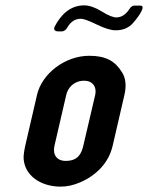

<svg xmlns="http://www.w3.org/2000/svg" viewBox="-20 -690 552 716"><path d="M118 -336 74 -146C71 -132 69 -120 68 -108C66 -38 130 6 206 6C230 6 253 1 279 -10C337 -35 385 -81 400 -146L444 -336C452 -371 449 -400 434 -422C409 -462 375 -482 313 -482C222 -482 136 -415 118 -336ZM294 -389C325 -389 342 -366 335 -336L291 -148C284 -118 272 -90 225 -90C191 -90 176 -114 183 -146L227 -336C233 -363 256 -389 294 -389ZM414 -625C402 -625 384 -632 360 -647C336 -662 313 -670 294 -670C238 -670 205 -630 185 -593C178 -581 184 -573 196 -573H212C217 -573 226 -579 229 -584C239 -602 254 -620 281 -620C293 -620 313 -612 342 -598C371 -584 394 -577 411 -577C439 -577 460 -586 476 -604C484 -612 530 -669 504 -669H479C475 -669 469 -665 466 -661C455 -644 439 -625 414 -625Z"/></svg>

Font: DIN Rundschrift
Style: MittelKursiv
Weight: 400
Version: Version 1.027